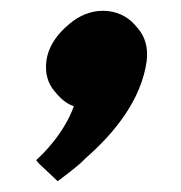

<svg xmlns="http://www.w3.org/2000/svg" viewBox="-20 -193 335 356"><path d="M171 -173C148 -173 127 -164 109 -149L108 -148L100 -141C83 -125 69 -104 66 -80C63 -57 69 -38 81 -24L87 -17C95 -8 105 0 117 4C98 56 58 94 49 102L47 104L53 111L87 143C102 132 116 121 130 109L138 101C193 53 242 -8 252 -80C255 -104 249 -125 236 -140L230 -147C216 -163 195 -173 171 -173Z"/></svg>

Font: Hussar Woodtype
Style: BlkObl
Weight: 900
Foundry: Cannot Into Space Fonts
Version: Version 1.07